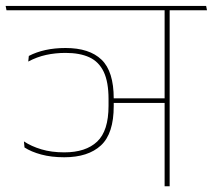

<svg xmlns="http://www.w3.org/2000/svg" viewBox="-36 -646 738 666"><path d="M-13.5 -610.5H681.5L678.5 -625.5H-16.5ZM64 -452 62 -432.5Q92 -448.5 124 -455.5Q156 -462.5 191.5 -462.5Q241 -462.5 274 -447.2Q307 -432 323.8 -396.8Q340.5 -361.5 340.5 -302.5V-279Q340.5 -192 301 -154.8Q261.5 -117.5 187 -117.5Q142.5 -117.5 107.5 -128Q72.5 -138.5 47 -155.5L49 -134.5Q72 -119.5 107 -110Q142 -100.5 187 -100.5Q269.5 -100.5 314 -141.5Q358.5 -182.5 358.5 -278V-304Q358.5 -398.5 316.2 -439Q274 -479.5 191.5 -479.5Q153.5 -479.5 121.8 -472.5Q90 -465.5 64 -452ZM350.5 -305V-289H542.5V-305ZM552.5 -615H535V0H552.5ZM466 -610.5H682L679 -625.5H463Z"/></svg>

Font: Anek Devanagari Thin
Style: Regular
Weight: 250
Designer: Kailash Malviya (Devanagari) & Yesha Goshar (Latin)
Foundry: Ek Type
Version: Version 1.003